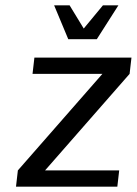

<svg xmlns="http://www.w3.org/2000/svg" viewBox="-20 -700 513 720"><path d="M420 0 427 -61H149L466 -423L473 -484H109L102 -423H364L47 -61L40 0ZM236 -553H343L424 -680H366L294 -593L241 -680H183Z"/></svg>

Font: Gamestation Text
Style: Italic
Weight: 400
Designer: Jonas Hecksher
Foundry: Jonas Hecksher, Playtypeª, e-types AS
Version: Version 1.003